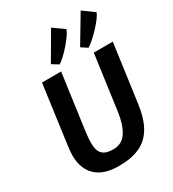

<svg xmlns="http://www.w3.org/2000/svg" viewBox="-243 -1170 1178 1308"><g transform="rotate(-30 346.0 -516.0)"><path d="M300.5 8Q181 8 121 -49.8Q61 -107.5 60.5 -212Q60.5 -227 62 -246.2Q63.5 -265.5 67.5 -291.5L129.5 -747H280L220 -311.5Q217.5 -289.5 215.2 -267Q213 -244.5 213 -221Q213 -161 239.5 -135.2Q266 -109.5 323.5 -109.5Q393 -109.5 428.5 -165Q464 -220.5 477 -311L537 -747H686.5L624.5 -296Q609.5 -185 571 -119.5Q532 -52.5 465.8 -22.2Q399.5 8 300.5 8ZM522.5 -793.5 474.5 -825 603 -1040 691 -976Q684.5 -957.5 664.5 -931Q644.5 -904.5 618.2 -876.8Q592 -849 566.2 -826.5Q540.5 -804 522.5 -793.5ZM295.5 -793.5 244.5 -825 370 -1040 456 -978.5Q449 -959.5 430.2 -932.8Q411.5 -906 387 -878Q362.5 -850 338 -827.2Q313.5 -804.5 295.5 -793.5Z"/></g></svg>

Font: Merriweather Sans Italic
Style: Bold
Weight: 700
Italic angle: -7.5°
Designer: Eben Sorkin
Foundry: Eben Sorkin
Version: Version 1.008; ttfautohint (v1.7.19-72a1) -l 8 -r 50 -G 200 